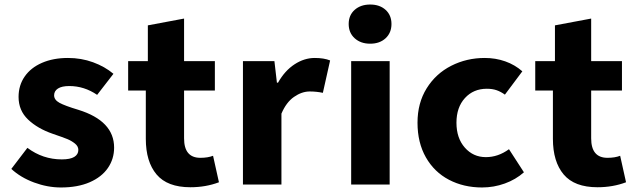

<svg xmlns="http://www.w3.org/2000/svg" viewBox="-20 -815 2814 848"><path d="M30 -69 101 -162Q169 -111 253 -111Q290 -111 308 -122Q326 -133 326 -153Q326 -169 311 -181Q296 -193 278 -200.5Q260 -208 213 -224Q146 -247 104 -287Q62 -327 62 -387Q62 -438 89 -477Q116 -516 165.5 -537.5Q215 -559 280 -559Q339 -559 391 -540Q443 -521 481 -489L409 -396Q352 -435 286 -435Q253 -435 236 -424Q219 -413 219 -394Q219 -374 242.5 -361Q266 -348 326 -330Q484 -281 484 -163Q484 -113 456.5 -73Q429 -33 376 -10Q323 13 249 13Q190 13 130.5 -9Q71 -31 30 -69Z M624 -202V-415H546V-545H633V-703L793 -733V-545H929V-415H793V-204Q793 -118 865 -118Q898 -118 921 -127L947 -10Q889 12 821 12Q719 12 671.5 -44.5Q624 -101 624 -202Z M1053 -545H1192L1203 -450H1208Q1238 -503 1281 -531Q1324 -559 1370 -559Q1411 -559 1438 -548L1406 -405Q1378 -411 1348 -411Q1313 -411 1278.5 -387Q1244 -363 1223 -313V0H1053Z M1531 -545H1701V0H1531ZM1520 -709Q1520 -748 1546.5 -771.5Q1573 -795 1615 -795Q1657 -795 1683 -771.5Q1709 -748 1709 -709Q1709 -670 1683 -646Q1657 -622 1615 -622Q1573 -622 1546.5 -646Q1520 -670 1520 -709Z M1824 -273Q1824 -360 1864.5 -425Q1905 -490 1973 -524.5Q2041 -559 2121 -559Q2169 -559 2211.5 -544Q2254 -529 2287 -500L2210 -397Q2192 -410 2173.5 -416.5Q2155 -423 2130 -423Q2071 -423 2033.5 -382Q1996 -341 1996 -273Q1996 -205 2033 -163Q2070 -121 2126 -121Q2180 -121 2228 -156L2294 -54Q2258 -22 2209.5 -4.5Q2161 13 2109 13Q2028 13 1963 -21Q1898 -55 1861 -120Q1824 -185 1824 -273Z M2422 -202V-415H2344V-545H2431V-703L2591 -733V-545H2727V-415H2591V-204Q2591 -118 2663 -118Q2696 -118 2719 -127L2745 -10Q2687 12 2619 12Q2517 12 2469.5 -44.5Q2422 -101 2422 -202Z"/></svg>

Font: Nebula Sans Bold
Style: Regular
Weight: 700
Designer: Paul D. Hunt for Adobe (as Source Sans)
Foundry: Nebula Entertainment & Broadcasting LLC
Version: Version 1.010